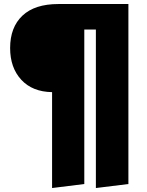

<svg xmlns="http://www.w3.org/2000/svg" viewBox="-20 -716 736 963"><path d="M272.9 -695.8H624V207L460.9 227.1V-567.9H402.8V207L241.2 227.1V-253.9Q142.6 -255.4 86.7 -315.9Q30.8 -376.5 30.8 -475.1Q30.8 -579.1 92.5 -637.5Q154.3 -695.8 272.9 -695.8Z"/></svg>

Font: Fira Sans Compressed Heavy
Style: Regular
Weight: 900
Width: 1
Designer: Carrois Corporate & Edenspiekermann AG
Foundry: Carrois Corporate GbR & Edenspiekermann AG
Version: Version 4.203;PS 004.203;hotconv 1.0.88;makeotf.lib2.5.64775